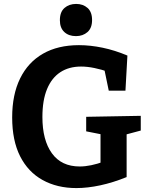

<svg xmlns="http://www.w3.org/2000/svg" viewBox="-20 -946 756 978"><path d="M369 12Q271 12 197 -29Q123 -70 82.5 -150Q42 -230 42 -348Q42 -464 82.5 -546.5Q123 -629 199 -672.5Q275 -716 382 -716Q440 -716 502.5 -703Q565 -690 629 -663L619 -484H534L510 -600L532 -580Q497 -592 461 -599.5Q425 -607 393 -607Q331 -607 287 -578Q243 -549 219.5 -492Q196 -435 196 -350Q196 -232 244.5 -165Q293 -98 386 -98Q414 -98 445 -104.5Q476 -111 509 -123L492 -93V-283L515 -258L419 -277V-351L697 -356V-281L611 -258L625 -283V-44Q556 -16 491 -2Q426 12 369 12ZM367 -762Q330 -762 307.5 -783Q285 -804 285 -843Q285 -885 308.5 -905.5Q332 -926 368 -926Q403 -926 426 -905.5Q449 -885 449 -844Q449 -803 425.5 -782.5Q402 -762 367 -762Z"/></svg>

Font: Bitter Thin
Style: Bold
Weight: 700
Version: Version 3.021